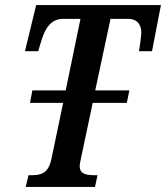

<svg xmlns="http://www.w3.org/2000/svg" viewBox="-20 -734 652 754"><path d="M363 -46H351C317 -46 293 -51 293 -82C293 -89 295 -98 299 -117L344 -330H478L488 -379H354L414 -660H482C519 -660 535 -638 535 -604C535 -595 528 -545 526 -533H577L612 -714H122L78 -533H130L143 -576C158 -624 180 -660 229 -660H296L238 -379H107L98 -330H228L182 -110C170 -52 139 -46 105 -46H92L81 0H353Z"/></svg>

Font: Noto Serif Condensed Semi
Style: Italic
Weight: 600
Width: 3
Italic angle: -12°
Designer: Monotype Design Team
Foundry: Monotype Imaging Inc.
Version: Version 1.901